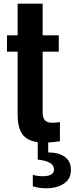

<svg xmlns="http://www.w3.org/2000/svg" viewBox="-20 -771 407 1048"><path d="M231 256.8Q196.8 256.8 159.2 246.1V183.1Q183.6 190.9 212.9 190.9Q274.9 190.9 274.9 153.8Q274.9 109.4 186 100.1V4.9Q126 -2.9 101.1 -40Q76.2 -77.1 76.2 -144V-488.8H18.1V-578.1H76.2V-751H212.9V-578.1H300.8V-488.8H212.9V-155.8Q212.9 -127 225.6 -114Q238.3 -101.1 265.1 -101.1Q289.6 -101.1 307.1 -105V0Q274.9 5.4 243.2 6.8V61Q300.8 61 334 85.4Q367.2 109.9 367.2 155.8Q367.2 206.1 328.6 231.4Q290 256.8 231 256.8Z"/></svg>

Font: Oswald Medium
Style: Regular
Weight: 500
Designer: Vernon Adams
Foundry: Vernon Adams
Version: Version 4.103